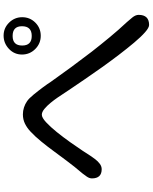

<svg xmlns="http://www.w3.org/2000/svg" viewBox="86 -939 828 1040"><g transform="rotate(-90 500.0 -419.0)"><path d="M826.2 -612.3Q784.2 -612.3 754.4 -642.1Q724.6 -671.9 724.6 -713.9Q724.6 -755.9 755.4 -784.7Q786.1 -813.5 827.1 -813.5Q868.2 -813.5 897.5 -783.7Q926.8 -753.9 926.8 -712.9Q926.8 -670.9 897.5 -641.6Q868.2 -612.3 826.2 -612.3ZM825.2 -661.1Q877.9 -661.1 877.9 -713.9Q877.9 -764.6 825.2 -764.6Q773.4 -764.6 773.4 -712.9Q773.4 -661.1 825.2 -661.1ZM884.8 -25.4Q870.1 -25.4 845.2 -47.4Q820.3 -69.3 789.1 -106.4Q757.8 -143.6 723.1 -189Q688.5 -234.4 654.8 -281.7Q621.1 -329.1 591.8 -372.1Q562.5 -415 541 -446.8Q519.5 -478.5 510.7 -492.2Q503.9 -502.9 491.2 -521.5Q478.5 -540 462.4 -559.6Q446.3 -579.1 429.7 -592.8Q413.1 -606.4 398.4 -606.4Q382.8 -606.4 357.9 -583.5Q333 -560.5 304.7 -525.4Q276.4 -490.2 250 -453.1Q223.6 -416 203.6 -385.7Q183.6 -355.5 175.8 -342.8Q168.9 -332 157.7 -317.4Q146.5 -302.7 132.8 -292.5Q119.1 -282.2 103.5 -282.2Q53.7 -282.2 53.7 -335Q53.7 -348.6 63 -362.3Q72.3 -376 80.1 -385.7Q117.2 -428.7 150.4 -473.6Q172.9 -502.9 198.7 -538.6Q224.6 -574.2 252.9 -608.9Q281.2 -643.6 307.6 -668Q327.1 -686.5 350.1 -697.8Q373 -709 400.4 -709Q419.9 -709 438 -703.1Q456.1 -697.3 471.7 -686.5Q486.3 -676.8 506.8 -651.9Q527.3 -627 546.9 -600.6Q566.4 -574.2 576.2 -558.6Q616.2 -502 657.2 -446.3Q698.2 -390.6 740.2 -335.9Q778.3 -287.1 817.9 -239.3Q857.4 -191.4 900.4 -145.5Q911.1 -133.8 925.3 -116.2Q939.5 -98.6 939.5 -82Q939.5 -25.4 884.8 -25.4Z"/></g></svg>

Font: Kosugi Maru
Style: Regular
Weight: 400
Designer: MOTOYA
Version: Version 4.002